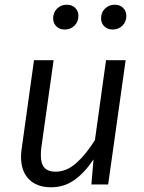

<svg xmlns="http://www.w3.org/2000/svg" viewBox="-20 -781 609 813"><path d="M69 -117Q69 -135 72 -153L124 -526H207L155 -156Q153 -144 153 -123Q153 -87 168.5 -70.5Q184 -54 215 -54Q262 -54 303 -90.5Q344 -127 382 -188L429 -526H512L438 0H367L376 -106Q338 -49 294.5 -18.5Q251 12 197 12Q136 12 102.5 -22Q69 -56 69 -117ZM205 -703Q205 -728 221.5 -744.5Q238 -761 263 -761Q285 -761 298.5 -747.5Q312 -734 312 -714Q312 -689 295.5 -672.5Q279 -656 254 -656Q232 -656 218.5 -669.5Q205 -683 205 -703ZM408 -703Q408 -728 424.5 -744.5Q441 -761 466 -761Q488 -761 501.5 -747.5Q515 -734 515 -714Q515 -689 498.5 -672.5Q482 -656 457 -656Q435 -656 421.5 -669.5Q408 -683 408 -703Z"/></svg>

Font: FiraGO Book
Style: Italic
Weight: 350
Italic angle: -8°
Designer: bBox Type GmbH
Foundry: bBox Type GmbH
Version: Version 1.001